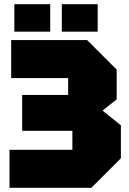

<svg xmlns="http://www.w3.org/2000/svg" viewBox="-20 -890 610 910"><path d="M413 0H25V-180H323V-270H85V-440H303V-520H33V-700H393L533 -560V-419L466 -366L553 -296V-140ZM48 -740V-870H218V-740ZM273 -740V-870H443V-740Z"/></svg>

Font: Tektur SemiCondensed Black
Style: Regular
Weight: 900
Width: 4
Designer: Adam Jagosz
Foundry: Adam Jagosz
Version: Version 1.005;gftools[0.9.30]